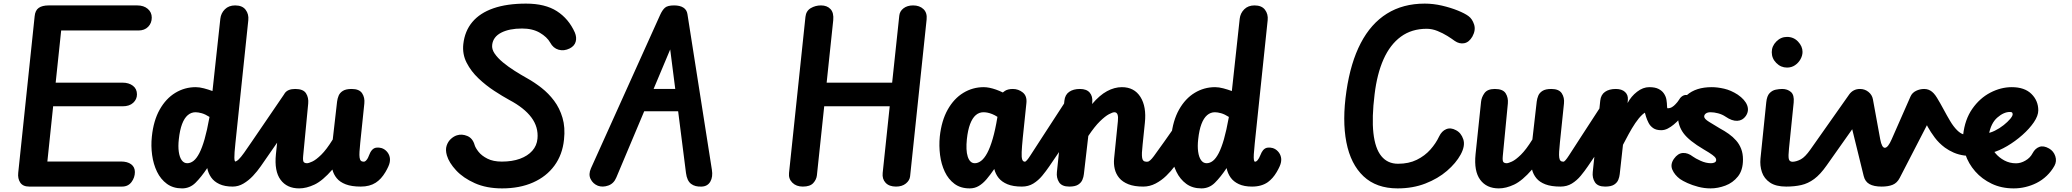

<svg xmlns="http://www.w3.org/2000/svg" viewBox="-20 -1034 11482 1064"><path d="M142 0Q107 0 92.2 -22.2Q77.5 -44.5 81 -76.5L172 -944Q175 -976.5 194.5 -990.2Q214 -1004 250 -1004H740.5Q776.5 -1004 798.8 -985Q821 -966 821 -936.5Q821 -906 801 -885.5Q781 -865 747 -865H319L288.5 -576H658.5Q694 -576 716.5 -558.8Q739 -541.5 739 -511Q739 -483.5 718 -464.2Q697 -445 660 -445H274.5L242.5 -139H649.5Q686.5 -139 707 -123.5Q727.5 -108 727.5 -80.5Q727.5 -50.5 708.8 -25.2Q690 0 656 0Z M989 10Q939.5 10 905 -15.2Q870.5 -40.5 850.2 -82.2Q830 -124 823 -175Q816 -226 821.5 -277Q830.5 -365.5 865 -426.8Q899.5 -488 951.5 -519.5Q1003.5 -551 1064.5 -551Q1085.5 -551 1110 -544.5Q1134.5 -538 1157.5 -529.5L1201 -930Q1204.5 -961 1226.2 -982.5Q1248 -1004 1283 -1004Q1323 -1004 1341.2 -979.8Q1359.5 -955.5 1356 -922L1284.5 -240Q1281.5 -211 1280 -191.5Q1278.5 -172 1278.8 -160.2Q1279 -148.5 1280.8 -143.2Q1282.5 -138 1286 -138Q1305 -138 1315.2 -117.5Q1325.5 -97 1324.5 -72Q1324 -45.5 1310.5 -22.8Q1297 0 1269.5 0Q1225.5 0 1196 -13.8Q1166.5 -27.5 1150.2 -50.8Q1134 -74 1128.5 -102.5Q1095 -52.5 1063.5 -21.2Q1032 10 989 10ZM1017.5 -129.5Q1036 -129.5 1052.8 -142.8Q1069.5 -156 1084.8 -185.5Q1100 -215 1113.8 -263Q1127.5 -311 1140 -380.5L1141 -386Q1117.5 -401 1098 -406.5Q1078.5 -412 1063.5 -412Q1039.5 -412 1020.5 -395.8Q1001.5 -379.5 989 -346.5Q976.5 -313.5 971 -262.5Q966.5 -223 970.8 -193Q975 -163 987 -146.2Q999 -129.5 1017.5 -129.5ZM1278 -138Q1289.5 -138 1302.2 -150.2Q1315 -162.5 1332.5 -187Q1350 -211.5 1375 -248.5L1554.5 -511.5Q1560.5 -519.5 1564.5 -519.5Q1572 -519.5 1575 -500.2Q1578 -481 1577.2 -450.5Q1576.5 -420 1571.5 -386.5Q1566.5 -348.5 1556.5 -318.2Q1546.5 -288 1533.5 -269L1425 -112.5Q1406 -85 1381.8 -59.2Q1357.5 -33.5 1329.2 -16.8Q1301 0 1269.5 0Q1242 0 1229.2 -8.8Q1216.5 -17.5 1217 -54.5Q1218 -95 1224.5 -112.5Q1231 -130 1244.2 -134Q1257.5 -138 1278 -138Z M1979.5 0Q1928.5 0 1896 -12.5Q1863.5 -25 1846 -46.5Q1828.5 -68 1822 -94.5Q1768 -32.5 1723 -11.2Q1678 10 1638 10Q1570 10 1534.8 -37.8Q1499.5 -85.5 1509 -179L1539.5 -469.5Q1542 -495 1558.5 -518Q1575 -541 1616 -541Q1660.5 -541 1675.8 -517Q1691 -493 1688 -460.5L1660 -169.5Q1657.5 -142.5 1663.2 -136Q1669 -129.5 1681.5 -129.5Q1690.5 -129.5 1710.8 -138.8Q1731 -148 1760 -176.2Q1789 -204.5 1824 -261L1848 -471Q1850 -487.5 1856.5 -503.5Q1863 -519.5 1879.8 -530.2Q1896.5 -541 1929 -541Q1971 -541 1986.8 -517Q2002.5 -493 1999 -460.5L1976.5 -244Q1973.5 -214 1972.2 -193.5Q1971 -173 1972.8 -160.8Q1974.5 -148.5 1980 -143.2Q1985.5 -138 1996 -138Q2010 -138 2016.5 -118.5Q2023 -99 2022 -74Q2021 -47 2010.5 -23.5Q2000 0 1979.5 0ZM1996 -138Q2002 -138 2006.5 -142.5Q2017 -151.5 2024.2 -171.2Q2031.5 -191 2040.5 -201.5Q2051 -214 2065.5 -215.8Q2080 -217.5 2094 -213.5Q2110.5 -208.5 2123 -195Q2135.5 -181.5 2139.5 -164Q2143 -150 2139.2 -132Q2135.5 -114 2116 -80.5Q2104 -60.5 2090.8 -46Q2077.5 -31.5 2062 -21.5Q2028.5 0 1979.5 0Q1964.5 0 1956.8 -18.2Q1949 -36.5 1949 -59.5Q1949 -87.5 1960.5 -112.8Q1972 -138 1996 -138Z M2762.5 10Q2676 10 2611.5 -18.8Q2547 -47.5 2507.8 -89.8Q2468.5 -132 2456.5 -172.5Q2447.5 -203.5 2455 -226.5Q2462.5 -249.5 2478.5 -264Q2494.5 -278.5 2511.5 -284Q2539.5 -293 2569.5 -280.5Q2599.5 -268 2610 -231Q2614.5 -215 2631.8 -193Q2649 -171 2681 -154.8Q2713 -138.5 2761 -138.5Q2818.5 -138.5 2861.5 -154.2Q2904.5 -170 2929.8 -198.5Q2955 -227 2958.5 -265.5Q2964.5 -329.5 2925 -382.8Q2885.5 -436 2802.5 -480Q2765 -500.5 2719 -530.5Q2673 -560.5 2631.8 -599.5Q2590.5 -638.5 2566 -686.2Q2541.5 -734 2547.5 -789.5Q2555.5 -862 2597.5 -912Q2639.5 -962 2714.2 -988Q2789 -1014 2895 -1014Q3001 -1014 3066.2 -972Q3131.5 -930 3165.5 -854Q3177 -826.5 3170.2 -802.8Q3163.5 -779 3137 -765.5Q3105.5 -750 3075.5 -758.5Q3045.5 -767 3029 -798Q3011.5 -829 2971.5 -852.5Q2931.5 -876 2873 -876Q2802 -876 2757.2 -852.8Q2712.5 -829.5 2707.5 -785.5Q2704.5 -761.5 2721.2 -737Q2738 -712.5 2767.2 -688.2Q2796.5 -664 2832 -641.5Q2867.5 -619 2902.5 -599.5Q2942 -577.5 2981 -547Q3020 -516.5 3050.8 -475.5Q3081.5 -434.5 3097.2 -381.2Q3113 -328 3105.5 -260Q3097 -177 3052.5 -116.2Q3008 -55.5 2934 -22.8Q2860 10 2762.5 10Z M3293.5 -4.5Q3266 -15.5 3253 -41.8Q3240 -68 3255 -101.5L3638.5 -952Q3650.5 -978.5 3665 -991.2Q3679.5 -1004 3715.5 -1004Q3748 -1004 3767 -991.8Q3786 -979.5 3789.5 -956L3925 -93.5Q3931.5 -54 3916.5 -27.8Q3901.5 -1.5 3869 0Q3832 2 3809.5 -15.2Q3787 -32.5 3781.5 -75.5L3738 -417.5H3550L3395.5 -50.5Q3381.5 -16.5 3350.8 -5.8Q3320 5 3293.5 -4.5ZM3602 -541H3722L3694 -760Z M4429 0Q4392.5 0 4370.8 -21.8Q4349 -43.5 4352.5 -75.5L4443.5 -940.5Q4447 -973.5 4472.8 -988.8Q4498.5 -1004 4529.5 -1004Q4563.5 -1004 4582.5 -983.5Q4601.5 -963 4597.5 -922L4561 -576H4924L4963.5 -947Q4966 -972 4987 -988Q5008 -1004 5040 -1004Q5076 -1004 5097.5 -983.5Q5119 -963 5115 -926L5023.5 -57Q5021 -34 5000 -17Q4979 0 4945.5 0Q4907.5 0 4887.8 -21Q4868 -42 4871.5 -75.5L4910.5 -445H4547.5L4507 -62.5Q4504.5 -39 4486.8 -19.5Q4469 0 4429 0Z M5353.5 10Q5303.5 10 5269.5 -15.2Q5235.5 -40.5 5215.8 -82.2Q5196 -124 5189.5 -175Q5183 -226 5188 -277Q5197.5 -365.5 5232 -426.8Q5266.5 -488 5318.5 -519.5Q5370.5 -551 5431.5 -551Q5446.5 -551 5463.8 -547.5Q5481 -544 5499.5 -537.5Q5518 -531 5537.5 -521.5L5545 -527.5Q5554.5 -535 5566.8 -538Q5579 -541 5592.5 -541Q5624 -541 5648 -521.5Q5672 -502 5668 -463L5648 -271Q5643 -220.5 5641.8 -191.2Q5640.5 -162 5644.8 -150Q5649 -138 5659.5 -138Q5678.5 -138 5687.2 -116.5Q5696 -95 5694 -69Q5692 -43 5679.2 -21.5Q5666.5 0 5643 0Q5594.5 0 5563 -13Q5531.5 -26 5514 -48Q5496.5 -70 5490 -97.5Q5468 -65.5 5447.5 -41.2Q5427 -17 5404.2 -3.5Q5381.5 10 5353.5 10ZM5382 -129.5Q5400 -129.5 5417.5 -143Q5435 -156.5 5451 -186.2Q5467 -216 5481.2 -264.8Q5495.5 -313.5 5507 -383.5L5507.5 -386.5Q5492 -396.5 5478 -402Q5464 -407.5 5452.2 -409.8Q5440.5 -412 5430 -412Q5406 -412 5387.2 -395.8Q5368.5 -379.5 5356 -346.5Q5343.5 -313.5 5338 -262.5Q5335 -233 5336 -208.5Q5337 -184 5342.8 -166.2Q5348.5 -148.5 5358.2 -139Q5368 -129.5 5382 -129.5ZM5659.5 -138Q5668 -138 5690.2 -172.8Q5712.5 -207.5 5759 -279L5903 -500.5Q5911.5 -513.5 5920.2 -519.5Q5929 -525.5 5936 -526Q5953.5 -526.5 5963.2 -499.5Q5973 -472.5 5972 -437.5Q5971.5 -413 5968.8 -388.2Q5966 -363.5 5953.5 -345.5L5795 -112.5Q5777 -86 5755.5 -60Q5734 -34 5706.5 -17Q5679 0 5643 0Q5615.5 0 5602.8 -17.8Q5590 -35.5 5590.5 -54.5Q5591 -88.5 5608 -113.2Q5625 -138 5659.5 -138Z M6315.5 0Q6266 0 6233.2 -13Q6200.5 -26 6182.2 -48Q6164 -70 6157.5 -97.8Q6151 -125.5 6154 -155.5L6175 -363Q6177.5 -386.5 6173 -399.2Q6168.5 -412 6155.5 -412Q6146 -412 6125.2 -401Q6104.5 -390 6075.5 -361.8Q6046.5 -333.5 6011 -280.5L5986.5 -69Q5985 -53.5 5978.2 -37.5Q5971.5 -21.5 5954.8 -10.8Q5938 0 5905.5 0Q5864.5 0 5849 -24.2Q5833.5 -48.5 5837 -80.5L5878.5 -476Q5882 -509 5905 -525Q5928 -541 5964.5 -541Q6001.5 -541 6018.8 -520.8Q6036 -500.5 6033 -468L6032 -457.5Q6073.5 -506.5 6114.8 -528.8Q6156 -551 6197 -551Q6265.5 -551 6299.8 -497Q6334 -443 6324.5 -353.5L6312 -232.5Q6309 -206 6308.2 -187.8Q6307.5 -169.5 6309.5 -158.5Q6311.5 -147.5 6317 -142.8Q6322.5 -138 6332 -138Q6349 -138 6358.2 -118.5Q6367.5 -99 6367.5 -74.5Q6367.5 -47 6355.2 -23.5Q6343 0 6315.5 0ZM6339 -138Q6351.5 -138 6374.5 -169Q6397.5 -200 6432 -249L6569 -444Q6579.5 -458 6595 -459Q6609.5 -460 6616.8 -440.2Q6624 -420.5 6625 -390.8Q6626 -361 6621.5 -330.5Q6618 -309 6612 -290Q6606 -271 6597.5 -259.5L6489.5 -112.5Q6470 -86 6443.2 -60Q6416.5 -34 6384 -17Q6351.5 0 6315.5 0Q6288 0 6275.2 -8.8Q6262.5 -17.5 6263 -54.5Q6264 -95 6271.2 -112.5Q6278.5 -130 6294.8 -134Q6311 -138 6339 -138Z M6638 10Q6588.5 10 6554 -15.2Q6519.5 -40.5 6499.2 -82.2Q6479 -124 6472 -175Q6465 -226 6470.5 -277Q6479.5 -365.5 6514 -426.8Q6548.5 -488 6600.5 -519.5Q6652.5 -551 6713.5 -551Q6734.5 -551 6759 -544.5Q6783.5 -538 6806.5 -529.5L6850 -930Q6853.5 -961 6875.2 -982.5Q6897 -1004 6932 -1004Q6972 -1004 6990.2 -979.8Q7008.5 -955.5 7005 -922L6933.5 -240Q6929.5 -201.5 6928.2 -179.2Q6927 -157 6928.8 -147.5Q6930.5 -138 6935 -138Q6954 -138 6964.2 -117.5Q6974.5 -97 6973.5 -72Q6973 -45.5 6959.5 -22.8Q6946 0 6918.5 0Q6874.5 0 6845 -13.8Q6815.5 -27.5 6799.2 -50.8Q6783 -74 6777.5 -102.5Q6744 -52.5 6712.5 -21.2Q6681 10 6638 10ZM6666.5 -129.5Q6685 -129.5 6701.8 -142.8Q6718.5 -156 6733.8 -185.5Q6749 -215 6762.8 -263Q6776.5 -311 6789 -380.5L6790 -386Q6766.5 -401 6747 -406.5Q6727.5 -412 6712.5 -412Q6688.5 -412 6669.5 -395.8Q6650.5 -379.5 6638 -346.5Q6625.5 -313.5 6620 -262.5Q6615.5 -223 6619.8 -193Q6624 -163 6636 -146.2Q6648 -129.5 6666.5 -129.5ZM6935 -138Q6942 -138 6948.5 -145.5Q6957.5 -156 6964.5 -174Q6971.5 -192 6979.5 -201.5Q6990 -214 7004.5 -215.8Q7019 -217.5 7033 -213.5Q7049.5 -208.5 7062 -195Q7074.5 -181.5 7078.5 -164Q7082 -150 7078.2 -132Q7074.5 -114 7055 -80.5Q7044 -62 7032 -48.5Q7020 -35 7006.5 -25Q6971.5 0 6918.5 0Q6903.5 0 6895.8 -18.2Q6888 -36.5 6888 -59.5Q6888 -87.5 6899.5 -112.8Q6911 -138 6935 -138Z M7725 10Q7607.5 10 7536.2 -57Q7465 -124 7441.2 -245.5Q7417.5 -367 7441.5 -529.5Q7464.5 -687 7520.8 -795Q7577 -903 7666 -958.5Q7755 -1014 7875.5 -1014Q7922.5 -1014 7971 -1002.8Q8019.5 -991.5 8058.8 -975.5Q8098 -959.5 8117.5 -945Q8139 -929.5 8149 -898.2Q8159 -867 8139.5 -831.5Q8121 -799.5 8094.2 -794.5Q8067.5 -789.5 8042 -807Q8026 -819 8000.8 -834.8Q7975.5 -850.5 7945.8 -862.5Q7916 -874.5 7886 -874.5Q7803 -874.5 7743.2 -830.8Q7683.5 -787 7647.2 -705.8Q7611 -624.5 7597.5 -511Q7581.5 -382 7591 -296.5Q7600.5 -211 7635 -168.8Q7669.5 -126.5 7727.5 -126.5Q7787 -126.5 7831.5 -148.5Q7876 -170.5 7906.8 -205.2Q7937.5 -240 7955 -277.5Q7969.5 -308 7994.5 -318.2Q8019.5 -328.5 8048.5 -312.5Q8077 -298 8089 -262.2Q8101 -226.5 8074.5 -177.5Q8048.5 -130 7998.5 -87Q7948.5 -44 7879 -17Q7809.5 10 7725 10Z M8627.5 0Q8576.5 0 8544 -12.5Q8511.5 -25 8494 -46.5Q8476.5 -68 8470 -94.5Q8416 -32.5 8371 -11.2Q8326 10 8286 10Q8218 10 8182.8 -37.8Q8147.5 -85.5 8157 -179L8187.5 -469.5Q8190 -495 8206.5 -518Q8223 -541 8264 -541Q8308.5 -541 8323.8 -517Q8339 -493 8336 -460.5L8308 -169.5Q8305.5 -142.5 8311.2 -136Q8317 -129.5 8329.5 -129.5Q8338.5 -129.5 8358.8 -138.8Q8379 -148 8408 -176.2Q8437 -204.5 8472 -261L8496 -471Q8498 -487.5 8504.5 -503.5Q8511 -519.5 8527.8 -530.2Q8544.5 -541 8577 -541Q8619 -541 8634.8 -517Q8650.5 -493 8647 -460.5L8624.5 -244Q8621.5 -214 8620.2 -193.5Q8619 -173 8620.8 -160.8Q8622.5 -148.5 8628 -143.2Q8633.5 -138 8644 -138Q8658 -138 8664.5 -118.5Q8671 -99 8670 -74Q8669 -47 8658.5 -23.5Q8648 0 8627.5 0ZM8644 -138Q8652.5 -138 8674.8 -172.8Q8697 -207.5 8743.5 -279L8887.5 -500.5Q8896 -513.5 8904.8 -519.5Q8913.5 -525.5 8920.5 -526Q8938 -526.5 8947.8 -499.5Q8957.5 -472.5 8956.5 -437.5Q8956 -413 8953.2 -388.2Q8950.5 -363.5 8938 -345.5L8779.5 -112.5Q8761.5 -86 8740 -60Q8718.5 -34 8691 -17Q8663.5 0 8627.5 0Q8600 0 8587.2 -17.8Q8574.5 -35.5 8575 -54.5Q8575.5 -88.5 8592.5 -113.2Q8609.5 -138 8644 -138Z M8875 0Q8834 0 8818.5 -24.2Q8803 -48.5 8806.5 -80.5L8848 -476Q8851.5 -509 8874.5 -525Q8897.5 -541 8934 -541Q8967.5 -541 8985.5 -524.2Q9003.5 -507.5 9001 -480L8999.5 -463Q9019 -500 9052 -525.5Q9085 -551 9119.5 -551Q9134.5 -551 9147.8 -546Q9161 -541 9170.5 -531.5Q9195 -508.5 9194.5 -471.5Q9194 -441 9188.2 -424.8Q9182.5 -408.5 9168 -408.5Q9148 -408.5 9141 -413Q9134 -417.5 9120.5 -417.5Q9101.5 -417.5 9081.5 -399Q9061.5 -380.5 9042.2 -351.8Q9023 -323 9005.5 -290.8Q8988 -258.5 8974 -231.5L8956 -69Q8954.5 -53.5 8948 -37.5Q8941.5 -21.5 8924.8 -10.8Q8908 0 8875 0ZM9186 -312.5Q9158 -312.5 9141.2 -324.2Q9124.5 -336 9115.8 -353.2Q9107 -370.5 9102 -386.5Q9098 -400 9095.2 -410Q9092.5 -420 9088.5 -422Q9069 -431 9068 -453Q9067 -475 9070.5 -497Q9074.5 -518.5 9089.2 -534.8Q9104 -551 9119.5 -551Q9152 -551 9171 -541.2Q9190 -531.5 9200 -517Q9212 -500 9215 -480.5Q9218 -461 9218 -447.5Q9218 -434 9221.5 -434Q9235 -434 9245.8 -440.5Q9256.5 -447 9265 -456.5Q9276.5 -468 9284 -480.2Q9291.5 -492.5 9296.5 -496.5Q9312 -510 9328 -507.5Q9337.5 -506 9343.8 -497.8Q9350 -489.5 9350 -474Q9350 -457 9339.2 -441.2Q9328.5 -425.5 9311.5 -404.5Q9303 -393.5 9288.5 -376.2Q9274 -359 9255 -343.5Q9239.5 -330.5 9222 -321.5Q9204.5 -312.5 9186 -312.5Z M9459.5 10Q9424.5 10 9391.2 1.2Q9358 -7.5 9331.5 -19.5Q9305 -31.5 9290 -42Q9260 -64.5 9247.5 -93.8Q9235 -123 9256.5 -154Q9278 -184.5 9305.8 -186.2Q9333.5 -188 9362 -166Q9374.5 -156.5 9404 -143Q9433.5 -129.5 9462 -129.5Q9473.5 -129.5 9482 -133.8Q9490.5 -138 9490.5 -147.5Q9490.5 -153 9487 -159Q9483.5 -165 9469.2 -175.8Q9455 -186.5 9421.5 -206Q9340 -254 9309.2 -296Q9278.5 -338 9278.5 -391Q9278.5 -463 9328.2 -507Q9378 -551 9466 -551Q9497 -551 9534.5 -542.5Q9572 -534 9610 -509.5Q9650 -482 9662 -450.8Q9674 -419.5 9654.5 -391Q9637 -366 9607.5 -364.5Q9578 -363 9542.5 -387.5Q9524 -400 9501.5 -406Q9479 -412 9459.5 -412Q9442.5 -412 9433.2 -405Q9424 -398 9424 -388Q9424 -375.5 9451 -358.8Q9478 -342 9510 -323Q9537 -308.5 9560.2 -292Q9583.5 -275.5 9601.2 -255.2Q9619 -235 9629 -209Q9639 -183 9639 -150Q9639 -91 9611 -56Q9583 -21 9541.5 -5.5Q9500 10 9459.5 10Z M9798.5 -745Q9798.5 -778.5 9823.8 -804Q9849 -829.5 9883 -829.5Q9920 -829.5 9944.5 -803.2Q9969 -777 9969 -746.5Q9969 -726 9957.8 -705.8Q9946.5 -685.5 9927.2 -672.5Q9908 -659.5 9883 -659.5Q9849 -659.5 9823.8 -684.8Q9798.5 -710 9798.5 -745ZM9878.5 0Q9821.5 0 9788.8 -22.2Q9756 -44.5 9744 -80.2Q9732 -116 9736 -155.5L9768 -467Q9771.5 -502 9786.2 -517.5Q9801 -533 9820.2 -537Q9839.5 -541 9856.5 -541Q9885.5 -541 9904.8 -524.2Q9924 -507.5 9920 -466L9894 -211Q9889.5 -168.5 9893 -153Q9896.5 -137.5 9914.5 -137.5Q9929 -137.5 9936.2 -115.5Q9943.5 -93.5 9939.5 -67Q9936 -41.5 9921.5 -20.8Q9907 0 9878.5 0ZM9914.5 -137.5Q9936 -138.5 9959.8 -151.2Q9983.5 -164 10012 -204.5L10225.5 -507.5Q10232.5 -517.5 10241 -517.5Q10257.5 -518.5 10273.2 -490.8Q10289 -463 10292 -429Q10293 -412 10290 -395.2Q10287 -378.5 10278 -365.5L10102.5 -117Q10067.5 -67 10033.5 -42Q9999.5 -17 9962 -8.5Q9924.5 0 9878.5 0Q9859 0 9848 -19.5Q9837 -39 9837.5 -63Q9838.5 -89.5 9856.5 -112.8Q9874.5 -136 9914.5 -137.5Z M10308 -58.5 10216 -433Q10205 -479 10227.2 -510Q10249.5 -541 10287.5 -541Q10314 -541 10334.2 -524.8Q10354.5 -508.5 10359 -484L10399.5 -262.5Q10408.5 -214 10425.8 -215Q10443 -216 10463 -262L10567.5 -499.5Q10576.5 -520 10598 -530.5Q10619.5 -541 10643 -541Q10669 -541 10688 -524.2Q10707 -507.5 10712.5 -481.2Q10718 -455 10703 -426.5L10507.5 -48Q10493.5 -20.5 10469 -10.2Q10444.5 0 10407.5 0Q10364.5 0 10340 -13.8Q10315.5 -27.5 10308 -58.5ZM10867 -172Q10834 -176.5 10807 -188.2Q10780 -200 10758 -216Q10724.5 -241 10701.5 -272Q10678.5 -303 10663 -331Q10649 -357.5 10640.2 -377.2Q10631.5 -397 10626 -401.5Q10619 -407.5 10617 -424Q10615 -440.5 10617 -459Q10619 -477.5 10623.5 -490Q10632 -512 10646.5 -526.2Q10661 -540.5 10677 -532Q10696 -522 10714.2 -492Q10732.5 -462 10751.5 -426.5Q10768.5 -394.5 10786.8 -363.8Q10805 -333 10825.5 -312.5Q10833.5 -304.5 10841.8 -298.8Q10850 -293 10859 -290Q10879.5 -283 10892.8 -260.2Q10906 -237.5 10907.5 -215.5Q10909 -196 10899.5 -182.5Q10890 -169 10867 -172Z M11139 10Q11071.5 10 11017.5 -15.8Q10963.5 -41.5 10926 -84.2Q10888.5 -127 10871 -179.5Q10853.5 -232 10859 -286Q10868.5 -372 10909.8 -431Q10951 -490 11009.5 -520.5Q11068 -551 11128.5 -551Q11199.5 -551 11237.5 -513.5Q11275.5 -476 11275.5 -422.5Q11275.5 -392.5 11251 -356.5Q11226.5 -320.5 11187.2 -285.8Q11148 -251 11103.5 -224.8Q11059 -198.5 11018 -187.5Q10977 -176.5 10949.5 -188L10935.5 -306.5Q10956.5 -292 10982.5 -294.2Q11008.5 -296.5 11035 -309.8Q11061.5 -323 11083.8 -340.8Q11106 -358.5 11119.8 -375Q11133.5 -391.5 11133.5 -400.5Q11133.5 -406 11130.8 -409.8Q11128 -413.5 11118 -413.5Q11084 -413.5 11048.5 -382.5Q11013 -351.5 11001.5 -288Q10997.5 -265 11007.2 -237.5Q11017 -210 11037.5 -185.2Q11058 -160.5 11087.5 -144.8Q11117 -129 11152 -129Q11169.5 -129 11178.5 -109Q11187.5 -89 11187.5 -64Q11187 -37 11175.2 -13.5Q11163.5 10 11139 10ZM11152 -129Q11178.5 -129 11204 -144Q11230.5 -159 11244 -185Q11258 -211.5 11281.5 -220Q11305 -228.5 11335.5 -211Q11360.5 -196.5 11369.8 -168.5Q11379 -140.5 11365 -115Q11348 -84.5 11322.5 -60Q11297 -35.5 11265 -19.5Q11237 -5.5 11205 2.2Q11173 10 11139 10Q11122.5 10 11115.2 -5.8Q11108 -21.5 11108 -43Q11108 -63 11113.5 -82.8Q11119 -102.5 11129 -115.8Q11139 -129 11152 -129Z"/></svg>

Font: Edu SA Hand Cursive
Style: Regular
Weight: 400
Designer: Tina and Corey Anderson, Eben Sorkin, Mirko Velimirovic
Foundry: Google for Education
Version: Version 2.000